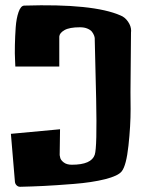

<svg xmlns="http://www.w3.org/2000/svg" viewBox="-20 -715 546 740"><path d="M208.5 -458.5V-574.2Q209.5 -587.9 228.5 -598.9Q247.6 -609.9 288.1 -609.9Q305.2 -609.9 317.1 -604.7Q329.1 -599.6 334.5 -592.5Q339.8 -585.4 342.5 -578.4Q345.2 -571.3 345.2 -566.4V-561L350.6 -333.5Q354.5 -147 345.2 -118.7Q332.5 -80.1 256.8 -80.1Q236.8 -80.1 225.1 -89.4Q213.4 -98.6 211.9 -107.9L210 -117.2L211.4 -216.8L22 -199.2L37.6 -13.7Q38.6 -5.9 44.2 -0.5Q49.8 4.9 57.6 4.9H58.1Q103.5 3.9 148.4 1.7Q193.4 -0.5 264.2 -6.1Q335 -11.7 385.3 -24.4Q435.5 -37.1 449.2 -54.7Q466.8 -77.1 475.1 -153.6Q483.4 -230 483.4 -294.9L482.9 -360.4L484.9 -589.8Q484.9 -590.8 485.1 -593Q485.4 -595.2 485.4 -596.2Q485.4 -614.3 473.4 -631.6Q461.4 -648.9 444.8 -655.3Q339.8 -701.7 73.2 -693.4Q60.1 -692.9 51.5 -668.5Q43 -644 40.5 -609.6Q38.1 -575.2 37.4 -541Q36.6 -506.8 38.1 -482.4L39.1 -458.5Z"/></svg>

Font: Some Time Later
Style: Regular
Weight: 400
Version: Version 003.300